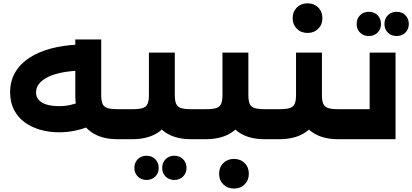

<svg xmlns="http://www.w3.org/2000/svg" viewBox="-20 -825 2443 1138"><path d="M330.7 -40.9Q272 -40.9 219.2 -55.7Q166.4 -70.6 126.1 -100.1Q85.9 -129.7 62.9 -174.2Q40 -218.7 40 -277.9Q40 -345.1 70.4 -396.5Q100.7 -447.9 154.8 -482.9Q208.9 -517.9 281.4 -537.2Q354 -556.6 438.4 -560.4L443.6 -405.9Q390.1 -403.7 344.7 -394.5Q299.3 -385.3 265.1 -368.9Q231 -352.4 212.3 -329.4Q193.6 -306.4 193.6 -277.3Q193.6 -250.9 210 -232.4Q226.4 -214 257.3 -204.9Q288.1 -195.9 329.6 -195.9Q365.9 -195.9 397.2 -202.9Q428.6 -209.9 457.1 -222.9L524.3 -83.7Q480.4 -62.6 430.4 -51.7Q380.3 -40.9 330.7 -40.9ZM675.4 0Q595.1 0 539.7 -30.6Q484.3 -61.3 455.3 -119.9Q426.3 -178.4 426.3 -261.4V-590.9H579.9V-261.4Q579.9 -228.6 587.4 -210.3Q595 -192 615.6 -184.9Q636.3 -177.9 675.4 -177.9H711.9V0ZM711.9 0V-177.9Q721.1 -177.9 726.5 -153.8Q731.9 -129.7 731.9 -90Q731.9 -49.1 726.5 -24.6Q721.1 0 711.9 0Z M712 0V-177.9H767Q806.6 -177.9 827 -184.9Q847.4 -192 855 -210.3Q862.6 -228.6 862.6 -261.4V-513.4H1016.1V-261.4Q1016.1 -178.4 987.1 -120.1Q958.1 -61.9 902.7 -31.2Q847.3 -0.6 767 0ZM1111.7 0Q1031.4 0 976 -30.6Q920.6 -61.3 891.6 -119.9Q862.6 -178.4 862.6 -261.4H1016.1Q1016.1 -228.6 1023.7 -210.3Q1031.3 -192 1051.9 -184.9Q1072.6 -177.9 1111.7 -177.9H1148.1V0ZM1148.1 0V-177.9Q1157.4 -177.9 1162.8 -153.8Q1168.1 -129.7 1168.1 -90Q1168.1 -49.1 1162.8 -24.6Q1157.4 0 1148.1 0ZM712 0Q702.7 0 697.4 -24.6Q692 -49.1 692 -90.4Q692 -130.1 697.4 -154Q702.7 -177.9 712 -177.9ZM1013.1 241.7Q982 241.7 961.6 221.4Q941.3 201.1 941.3 170.4Q941.3 138.9 961.6 118.4Q982 98 1013.1 98Q1044.3 98 1064.9 118.4Q1085.6 138.9 1085.6 170.4Q1085.6 201.1 1064.9 221.4Q1044.3 241.7 1013.1 241.7ZM848.3 241.7Q817.1 241.7 796.8 221.4Q776.4 201.1 776.4 170.4Q776.4 138.9 796.8 118.4Q817.1 98 848.3 98Q879.4 98 900.1 118.4Q920.7 138.9 920.7 170.4Q920.7 201.1 900.1 221.4Q879.4 241.7 848.3 241.7Z M1148 0V-177.9H1203Q1242.6 -177.9 1263 -184.9Q1283.4 -192 1291 -210.3Q1298.6 -228.6 1298.6 -261.4V-513.4H1452.1V-261.4Q1452.1 -178.4 1423.1 -120.1Q1394.1 -61.9 1338.7 -31.2Q1283.3 -0.6 1203 0ZM1547.7 0Q1467.4 0 1412 -30.6Q1356.6 -61.3 1327.6 -119.9Q1298.6 -178.4 1298.6 -261.4H1452.1Q1452.1 -228.6 1459.7 -210.3Q1467.3 -192 1487.9 -184.9Q1508.6 -177.9 1547.7 -177.9H1584.1V0ZM1584.1 0V-177.9Q1593.4 -177.9 1598.8 -153.8Q1604.1 -129.7 1604.1 -90Q1604.1 -49.1 1598.8 -24.6Q1593.4 0 1584.1 0ZM1148 0Q1138.7 0 1133.4 -24.6Q1128 -49.1 1128 -90.4Q1128 -130.1 1133.4 -154Q1138.7 -177.9 1148 -177.9ZM1366.7 292.6Q1328.4 292.6 1303.5 267.9Q1278.6 243.3 1278.6 205Q1278.6 166.3 1303.5 141.6Q1328.4 116.9 1366.7 116.9Q1405.4 116.9 1430.1 141.6Q1454.9 166.3 1454.9 205Q1454.9 243.3 1430.1 267.9Q1405.4 292.6 1366.7 292.6Z M1584 0V-177.9H1639Q1678.6 -177.9 1699 -184.9Q1719.4 -192 1727 -210.3Q1734.6 -228.6 1734.6 -261.4V-513.4H1888.1V-261.4Q1888.1 -178.4 1859.1 -120.1Q1830.1 -61.9 1774.7 -31.2Q1719.3 -0.6 1639 0ZM1983.7 0Q1903.4 0 1848 -30.6Q1792.6 -61.3 1763.6 -119.9Q1734.6 -178.4 1734.6 -261.4H1888.1Q1888.1 -228.6 1895.7 -210.3Q1903.3 -192 1923.9 -184.9Q1944.6 -177.9 1983.7 -177.9H2020.1V0ZM2020.1 0V-177.9Q2029.4 -177.9 2034.8 -153.8Q2040.1 -129.7 2040.1 -90Q2040.1 -49.1 2034.8 -24.6Q2029.4 0 2020.1 0ZM1584 0Q1574.7 0 1569.4 -24.6Q1564 -49.1 1564 -90.4Q1564 -130.1 1569.4 -154Q1574.7 -177.9 1584 -177.9ZM1802.7 -629.7Q1764.4 -629.7 1739.5 -654.4Q1714.6 -679 1714.6 -717.3Q1714.6 -756 1739.5 -780.7Q1764.4 -805.4 1802.7 -805.4Q1841.4 -805.4 1866.1 -780.7Q1890.9 -756 1890.9 -717.3Q1890.9 -679 1866.1 -654.4Q1841.4 -629.7 1802.7 -629.7Z M2170.9 -513.4H2324.4V0H2020V-177.9H2170.9ZM2020 0Q2010.7 0 2005.4 -24.5Q2000 -49 2000 -90.3Q2000 -130.1 2005.4 -154Q2010.7 -177.9 2020 -177.9ZM2330.9 -611.4Q2299.4 -611.4 2279.1 -631.5Q2258.7 -651.6 2258.7 -682.5Q2258.7 -714.7 2279.1 -734.9Q2299.4 -755.1 2330.9 -755.1Q2362.3 -755.1 2382.6 -734.9Q2403 -714.7 2403 -682.5Q2403 -651.6 2382.6 -631.5Q2362.3 -611.4 2330.9 -611.4ZM2166 -611.4Q2134.6 -611.4 2114.2 -631.5Q2093.9 -651.6 2093.9 -682.5Q2093.9 -714.7 2114.2 -734.9Q2134.6 -755.1 2166 -755.1Q2197.4 -755.1 2217.8 -734.9Q2238.1 -714.7 2238.1 -682.5Q2238.1 -651.6 2217.8 -631.5Q2197.4 -611.4 2166 -611.4Z"/></svg>

Font: Alexandria
Style: Regular
Weight: 400
Designer: Mohamed Gaber
Foundry: Kief Type Foundry
Version: Version 5.100